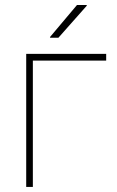

<svg xmlns="http://www.w3.org/2000/svg" viewBox="-20 -742 463 762"><path d="M401.4 -501.5H110.4V0H84V-528.3H401.4ZM285.6 -722.2H323.7L324.7 -719.7L211.9 -592.3H179.2L178.2 -594.7Z"/></svg>

Font: Roboto-Thin
Style: Regular
Weight: 250
Designer: Google
Version: Version 1.100141; 2013; ttfautohint (v0.94.14-c901) -l 8 -r 